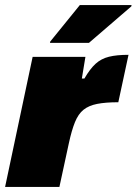

<svg xmlns="http://www.w3.org/2000/svg" viewBox="-26 -733 536 753"><path d="M-6 0 102 -510H309L295 -425H305Q327 -463 349 -483Q371 -503 401.5 -510.5Q432 -518 478 -518L438 -332Q388 -332 355 -325.5Q322 -319 301.5 -302.5Q281 -286 268 -254Q255 -222 244 -171L207 0ZM170 -565 171 -570 287 -713H490L489 -708L323 -565Z"/></svg>

Font: Saira Thin Black
Style: Italic
Weight: 900
Italic angle: -12°
Version: Version 1.101